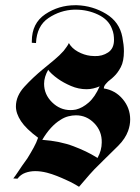

<svg xmlns="http://www.w3.org/2000/svg" viewBox="-20 -692 536 736"><path d="M102 -528V-534Q102 -603 153.5 -637.5Q205 -672 268 -672H275Q335 -670 386.5 -639Q438 -608 449 -550Q452 -534 453.5 -521Q455 -508 455 -496Q455 -457 443 -434.5Q431 -412 417 -399Q409 -391 401.5 -385.5Q394 -380 389 -374Q384 -369 381 -364Q378 -359 378 -353Q422 -346 450.5 -312Q479 -278 479 -234Q479 -223 477 -212Q475 -201 471 -190Q466 -176 456.5 -161.5Q447 -147 433 -133Q418 -118 404 -104.5Q390 -91 377 -78L361 -62Q342 -44 323.5 -23Q305 -2 283 24Q275 19 262.5 12Q250 5 234 -2Q217 -10 198 -17.5Q179 -25 160 -30Q148 -33 137 -34.5Q126 -36 115 -36Q95 -36 77 -29.5Q59 -23 47 -7L31 -8Q39 -18 47.5 -31Q56 -44 65 -57L85 -85Q98 -106 109 -126Q120 -146 126 -164Q80 -198 60.5 -227.5Q41 -257 41 -284Q41 -324 73.5 -359.5Q106 -395 145 -427Q167 -445 188 -462.5Q209 -480 224 -497Q230 -505 235.5 -512.5Q241 -520 244 -527Q255 -507 278.5 -494Q302 -481 327 -478Q331 -478 335 -477.5Q339 -477 343 -477Q372 -476 394.5 -491Q417 -506 417 -539Q417 -549 415.5 -559.5Q414 -570 409 -582Q396 -617 356 -636Q316 -655 270 -655H264Q211 -653 166 -623Q121 -593 118 -527ZM354 -87Q362 -101 366 -116Q370 -131 370 -146Q371 -189 341.5 -219.5Q312 -250 271 -250Q257 -250 241.5 -246Q226 -242 211 -232Q193 -221 175.5 -202Q158 -183 142 -156Q210 -151 261.5 -131.5Q313 -112 348 -90Q350 -89 351.5 -88Q353 -87 354 -86ZM165 -425Q157 -411 153 -397.5Q149 -384 149 -371Q149 -330 179.5 -300Q210 -270 250 -270Q255 -270 260.5 -270.5Q266 -271 271 -272Q296 -278 320 -299Q344 -320 362 -361Q350 -356 337.5 -353Q325 -350 312 -350Q281 -350 252 -362.5Q223 -375 202 -390Q188 -400 178.5 -409Q169 -418 165 -424Z"/></svg>

Font: Fette UNZ Fraktur
Style: Regular
Weight: 900
Foundry: UNZ1 Extensions by Catfonts.de
Version: Version 0.000 2012 initial release